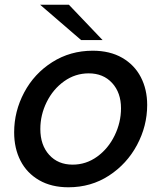

<svg xmlns="http://www.w3.org/2000/svg" viewBox="-20 -783 684 814"><path d="M40 -222Q40 -311 82.5 -391Q125 -471 201.5 -519.5Q278 -568 373 -568Q446 -568 498 -538Q550 -508 577 -456Q604 -404 604 -338Q604 -249 561 -168.5Q518 -88 442 -38.5Q366 11 270 11Q198 11 146 -19Q94 -49 67 -101.5Q40 -154 40 -222ZM493 -324Q493 -390 455.5 -431Q418 -472 356 -472Q299 -472 252 -438.5Q205 -405 178 -350.5Q151 -296 151 -236Q151 -168 188.5 -126.5Q226 -85 288 -85Q345 -85 392 -119Q439 -153 466 -208.5Q493 -264 493 -324ZM272 -763 415 -613H324L150 -763Z"/></svg>

Font: Open Sauce Sans Medium Italic
Style: Regular
Weight: 500
Italic angle: -10°
Designer: Alfredo Marco Pradil
Foundry: Creative Sauce Fz LLC
Version: Version 1.477